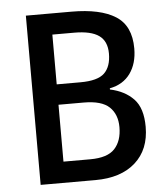

<svg xmlns="http://www.w3.org/2000/svg" viewBox="-52 -760 700 807"><g transform="rotate(-5 298.5 -357.0)"><path d="M279 -714Q401 -714 465 -673.5Q529 -633 529 -537Q529 -474 499 -432Q469 -390 412 -379V-374Q474 -361 511 -322.5Q548 -284 548 -205Q548 -109 487 -54.5Q426 0 318 0H87V-714ZM291 -415Q364 -415 392.5 -442.5Q421 -470 421 -525Q421 -577 387.5 -601Q354 -625 283 -625H191V-415ZM191 -329V-89H304Q377 -89 407.5 -122Q438 -155 438 -213Q438 -267 405.5 -298Q373 -329 297 -329Z"/></g></svg>

Font: Noto Sans Gurmukhi UI SemiCondensed Medium
Style: Regular
Weight: 500
Width: 4
Designer: Jelle Bosma - Monotype Design Team
Foundry: Monotype Imaging Inc.
Version: Version 2.004; ttfautohint (v1.8.4.7-5d5b)